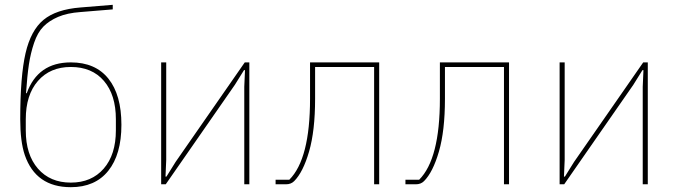

<svg xmlns="http://www.w3.org/2000/svg" viewBox="-20 -765 2814 797"><path d="M274 12Q129 12 83 -121Q64 -177 64 -270Q64 -449 86 -544Q108 -639 160.5 -682.5Q213 -726 314 -734L448 -745V-726L314 -715Q259 -711 221.5 -695Q184 -679 160 -654.5Q136 -630 121.5 -587Q107 -544 100 -497.5Q93 -451 88 -378H91Q137 -506 274 -506Q376 -506 430 -438.5Q484 -371 484 -247Q484 -124 429.5 -56Q375 12 274 12ZM461 -224V-270Q461 -371 411.5 -429Q362 -487 274 -487Q188 -487 137.5 -429Q87 -371 87 -270V-224Q87 -123 137.5 -65Q188 -7 274 -7Q360 -7 410.5 -65Q461 -123 461 -224Z M649 0V-506H670V-101L667 -32H671L709 -93L996 -506H1015V0H994V-405L997 -474H993L955 -413L668 0Z M1124 0V-19H1181Q1267 -105 1267 -355V-506H1554V0H1533V-487H1288V-355Q1288 -222 1263 -136Q1238 -50 1201 -13Q1188 0 1167 0Z M1663 0V-19H1720Q1806 -105 1806 -355V-506H2093V0H2072V-487H1827V-355Q1827 -222 1802 -136Q1777 -50 1740 -13Q1727 0 1706 0Z M2303 0V-506H2324V-101L2321 -32H2325L2363 -93L2650 -506H2669V0H2648V-405L2651 -474H2647L2609 -413L2322 0Z"/></svg>

Font: IBM Plex Sans Thin
Style: Regular
Weight: 100
Designer: Mike Abbink, Paul van der Laan, Pieter van Rosmalen
Foundry: Bold Monday
Version: Version 3.0